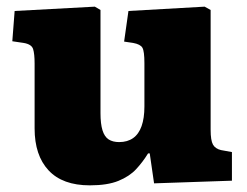

<svg xmlns="http://www.w3.org/2000/svg" viewBox="-20 -543 741 577"><path d="M250 14Q168 14 126 -31Q84 -76 84 -157V-352Q84 -381 79.5 -395.5Q75 -410 51 -414L17 -419L24 -510L265 -523L282 -513V-203Q282 -171 288 -151.5Q294 -132 306.5 -124Q319 -116 338 -116Q363 -116 380 -128Q397 -140 405.5 -164Q414 -188 414 -223V-353Q414 -389 408 -399.5Q402 -410 380 -414L353 -418L366 -510L595 -523L613 -513V-153Q613 -121 620 -108.5Q627 -96 644 -92L677 -86V0L443 8L430 -82H425Q409 -56 389 -34.5Q369 -13 336 0.5Q303 14 250 14Z"/></svg>

Font: Literata ExtraBold
Style: Regular
Weight: 800
Designer: Latin by Veronika Burian and Jose Scaglione. Greek by Irene Vlachou. Cyrillic by Vera Evstafieva.
Foundry: TypeTogether
Version: Version 3.103;gftools[0.9.29]